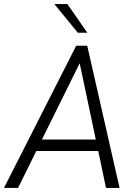

<svg xmlns="http://www.w3.org/2000/svg" viewBox="-30 -921 667 941"><path d="M343.5 -697H397.5L556 0H489.5L451.5 -181H148L58.5 0H-10.5ZM439.5 -237 360.5 -611 175.5 -237ZM236.5 -901H300.5L398 -760.5H351.5Z"/></svg>

Font: HK Grotesk Light
Style: Italic
Weight: 300
Italic angle: -16°
Designer: Alfredo Marco Pradil
Foundry: Hanken Design Co.
Version: Version 3.001